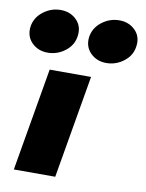

<svg xmlns="http://www.w3.org/2000/svg" viewBox="-102 -786 641 845"><g transform="rotate(10 219.0 -363.5)"><path d="M98 -460 19 0H204L283 -460ZM244 -631Q239 -588 267 -560Q295 -532 338 -532Q381 -532 416 -559Q451 -586 456 -628Q462 -671 434 -699Q406 -727 363 -727Q320 -727 285 -700Q250 -673 244 -631ZM-18 -631Q-23 -588 5 -560Q33 -532 76 -532Q119 -532 154 -559Q189 -586 194 -628Q200 -671 172 -699Q144 -727 101 -727Q58 -727 23 -700Q-12 -673 -18 -631Z"/></g></svg>

Font: Jost Black
Style: Italic
Weight: 900
Italic angle: -5°
Version: Version 3.710